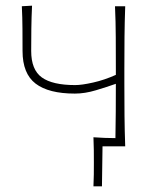

<svg xmlns="http://www.w3.org/2000/svg" viewBox="-20 -516 554 677"><path d="M309.5 141Q310.5 120 310.8 99.2Q311 78.5 311 57.5Q311 36 310.8 14Q310.5 -8 309.5 -32Q329.5 -30.5 348.8 -29.8Q368 -29 387 -29Q388 -76.5 388.2 -122.2Q388.5 -168 388.5 -220.5Q357.5 -209.5 318.5 -197.8Q279.5 -186 244 -186Q151.5 -186 105.5 -221.2Q59.5 -256.5 59.5 -336Q59.5 -374.5 59.2 -414Q59 -453.5 57 -494L93 -496Q91 -455 90.5 -415Q90 -375 90 -336Q90 -270 127.5 -243Q165 -216 245 -216Q268.5 -216 308.5 -225Q348.5 -234 388.5 -252V-271Q388.5 -332 388.2 -385Q388 -438 385.5 -494H421.5Q419.5 -438 419 -385Q418.5 -332 418.5 -271V-221Q418.5 -160.5 419 -108.5Q419.5 -56.5 421.5 0H341.5L339.5 141Z"/></svg>

Font: Commissioner Flair Thin
Style: Regular
Weight: 100
Designer: Kostas Bartsokas
Foundry: Kostas Bartsokas
Version: Version 1.000; ttfautohint (v1.8.3)